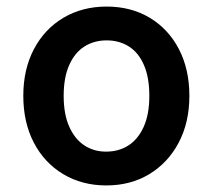

<svg xmlns="http://www.w3.org/2000/svg" viewBox="-20 -553 649 585"><path d="M304 12Q230 12 172.5 -22.5Q115 -57 83 -118.5Q51 -180 51 -261Q51 -342 83.5 -403.5Q116 -465 173.5 -499Q231 -533 305 -533Q379 -533 436 -499Q493 -465 525 -403.5Q557 -342 557 -261Q557 -180 524.5 -118.5Q492 -57 435 -22.5Q378 12 304 12ZM303 -91Q342 -91 371.5 -110Q401 -129 418 -167Q435 -205 435 -261Q435 -317 418.5 -355Q402 -393 372.5 -411.5Q343 -430 305 -430Q267 -430 237.5 -411.5Q208 -393 191 -355Q174 -317 174 -261Q174 -205 191 -167Q208 -129 237 -110Q266 -91 303 -91Z"/></svg>

Font: DM Sans 10pt SemiBold
Style: Regular
Weight: 600
Version: Version 4.004;gftools[0.9.30]